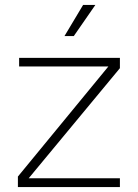

<svg xmlns="http://www.w3.org/2000/svg" viewBox="-20 -763 562 783"><path d="M53 0V-43L422 -492H58V-527H469V-485L97 -36H469V0ZM243 -616 319 -743H369L281 -616Z"/></svg>

Font: Onest Thin
Style: Regular
Weight: 250
Designer: Dmitri Voloshin, Andrey Kudryavtsev
Foundry: Dmitri Voloshin, Andrey Kudryavtsev
Version: Version 1.000;gftools[0.9.33]